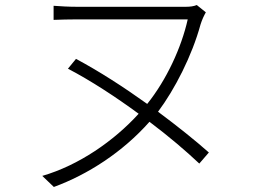

<svg xmlns="http://www.w3.org/2000/svg" viewBox="-20 -709 1040 763"><path d="M282 -475 250 -436C342 -388 441 -323 531 -257C433 -149 293 -52 148 -10L194 34C328 -15 467 -104 574 -225C651 -167 719 -109 772 -59L810 -103C757 -150 686 -207 608 -265C674 -353 743 -487 777 -612C783 -631 791 -648 798 -660L762 -689C750 -684 736 -682 718 -682C676 -682 340 -682 287 -682C252 -682 220 -684 193 -686V-630C220 -631 253 -632 287 -632C340 -632 669 -632 726 -632C701 -520 642 -392 565 -296C473 -362 374 -426 282 -475Z"/></svg>

Font: Noto Sans SC Light
Style: Regular
Weight: 300
Designer: Ryoko NISHIZUKA 西塚涼子 (kana, bopomofo & ideographs); Paul D. Hunt (Latin, Greek & Cyrillic); Sandoll Communications 산돌커뮤니
Foundry: Adobe
Version: Version 2.004;hotconv 1.0.118;makeotfexe 2.5.65603